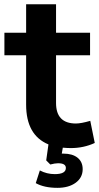

<svg xmlns="http://www.w3.org/2000/svg" viewBox="-20 -695 472 915"><path d="M317.4 10.7Q302.7 10.7 279.3 8.8L274.4 37.1H282.2Q325.2 37.1 349.6 56.6Q374 76.2 374 111.3Q374 151.4 340.8 175.8Q307.6 200.2 253.9 200.2Q190.4 200.2 150.4 177.7L169.9 117.2Q203.1 134.8 241.2 134.8Q293.9 134.8 293.9 105.5Q293.9 83 256.8 83Q242.2 83 219.7 88.9L200.2 69.3L210.9 -6.8Q104.5 -50.8 104.5 -196.3V-431.6H1V-539.1H104.5V-674.8H247.1V-539.1H409.2V-431.6H247.1V-204.1Q247.1 -106.4 341.8 -106.4Q366.2 -106.4 410.2 -119.1L431.6 -13.7Q378.9 10.7 317.4 10.7Z"/></svg>

Font: Min Sans Bold
Style: Regular
Weight: 700
Designer: Jinseong-Kim, NotoSansCJK, Nunito
Foundry: Jinseong-Kim
Version: Version 1.400;Glyphs 3.1.2 (3151)